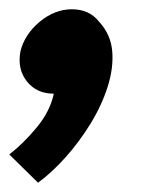

<svg xmlns="http://www.w3.org/2000/svg" viewBox="-48 -194 336 414"><path d="M68 8Q31 8 10 -18.5Q-11 -45 -4 -83Q5 -120 37.5 -147Q70 -174 107 -174Q144 -174 165 -148Q191 -120 194 -83.5Q197 -47 184 -6.5Q171 34 147 73Q123 112 93.5 145Q64 178 34 200L-28 139Q2 116 31 81Q60 46 68 8Z"/></svg>

Font: Epunda Sans ExtraBold
Style: Italic
Weight: 800
Italic angle: -12.0243°
Designer: Simon Atzbach
Foundry: typofactur
Version: Version 2.204; ttfautohint (v1.8.4.7-5d5b)